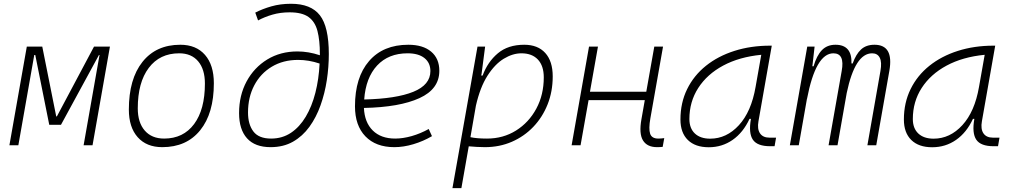

<svg xmlns="http://www.w3.org/2000/svg" viewBox="-20 -762 5313 1007"><path d="M29.3 0 120.6 -517.6H201.7L274.9 -151.4H278.3L473.1 -517.6H556.6L465.3 0H418.5L502 -473.6H499L299.8 -107.4H238.3L165 -473.6H159.7L76.2 0Z M831.1 9.8Q748.5 9.8 702.1 -42.5Q655.8 -94.7 655.8 -187.5Q655.8 -347.7 727.3 -437.5Q798.8 -527.3 925.8 -527.3Q1008.8 -527.3 1055.2 -474.1Q1101.6 -420.9 1101.6 -325.2Q1101.6 -167.5 1030 -78.9Q958.5 9.8 831.1 9.8ZM840.8 -35.2Q941.4 -35.2 998 -111.3Q1054.7 -187.5 1054.7 -323.7Q1054.7 -398.4 1019.3 -440.4Q983.9 -482.4 919.9 -482.4Q817.9 -482.4 760.3 -406Q702.6 -329.6 702.6 -193.8Q702.6 -119.1 739.3 -77.1Q775.9 -35.2 840.8 -35.2Z M1399.4 9.8Q1317.4 9.8 1275.6 -36.6Q1233.9 -83 1233.9 -168.9Q1233.9 -261.7 1273.2 -334.7Q1312.5 -407.7 1381.6 -450Q1450.7 -492.2 1540 -492.2Q1598.1 -492.2 1657.7 -472.2Q1657.7 -475.1 1657.7 -478Q1657.7 -550.8 1645 -599.6Q1632.3 -648.4 1598.1 -672.9Q1564 -697.3 1499 -697.3Q1450.7 -697.3 1409.2 -685.3Q1367.7 -673.3 1333.5 -654.8L1318.8 -695.8Q1356.4 -715.3 1403.6 -728.8Q1450.7 -742.2 1506.3 -742.2Q1610.8 -742.2 1657.7 -681.9Q1704.6 -621.6 1704.6 -478.5Q1704.6 -410.6 1694.1 -341.6Q1683.6 -272.5 1661.1 -209.5Q1638.7 -146.5 1602.8 -96.9Q1566.9 -47.4 1516.6 -18.8Q1466.3 9.8 1399.4 9.8ZM1656.2 -428.7Q1599.6 -447.8 1543.5 -447.8Q1464.8 -447.8 1405.5 -412.1Q1346.2 -376.5 1313.5 -314.2Q1280.8 -252 1280.8 -171.9Q1280.8 -109.4 1309.1 -72.3Q1337.4 -35.2 1401.9 -35.2Q1460.4 -35.2 1505.9 -65.4Q1551.3 -95.7 1583.5 -149.7Q1615.7 -203.6 1634 -275.1Q1652.3 -346.7 1656.2 -428.7Z M2052.7 -35.2Q2093.3 -35.2 2139.4 -48.3Q2185.5 -61.5 2228.5 -85.4L2245.6 -47.9Q2199.7 -21 2147.9 -5.6Q2096.2 9.8 2048.3 9.8Q1951.2 9.8 1896.5 -46.9Q1841.8 -103.5 1841.8 -204.6Q1841.8 -356.4 1915.8 -441.9Q1989.7 -527.3 2121.6 -527.3Q2198.2 -527.3 2241.2 -491.2Q2284.2 -455.1 2284.2 -390.6Q2284.2 -294.9 2179.9 -247.3Q2075.7 -199.7 1888.7 -195.8Q1892.1 -120.1 1935.1 -77.6Q1978 -35.2 2052.7 -35.2ZM1890.1 -240.2Q2058.1 -244.1 2147.7 -280.5Q2237.3 -316.9 2237.3 -389.2Q2237.3 -432.6 2206.1 -457.5Q2174.8 -482.4 2117.7 -482.4Q2017.6 -482.4 1958 -418.5Q1898.4 -354.5 1890.1 -240.2Z M2399.9 224.6H2353L2393.1 -0.5Q2392.6 -0.5 2392.1 -0.5L2393.1 -1.5L2484.4 -517.6H2524.4L2505.9 -375.5L2503.9 -365.7H2511.2Q2537.6 -437.5 2591.1 -482.4Q2644.5 -527.3 2729.5 -527.3Q2800.8 -527.3 2839.8 -484.1Q2878.9 -440.9 2878.9 -361.3Q2878.9 -282.2 2852.1 -214.6Q2825.2 -147 2777.1 -96.7Q2729 -46.4 2664.3 -18.3Q2599.6 9.8 2523.4 9.8Q2502 9.8 2481 8.5Q2460 7.3 2438.5 5.4ZM2447.3 -42.5Q2481.4 -35.2 2534.2 -35.2Q2619.1 -35.2 2686.5 -77.4Q2753.9 -119.6 2793 -192.4Q2832 -265.1 2832 -356.4Q2832 -416.5 2801.3 -449.5Q2770.5 -482.4 2714.8 -482.4Q2668.9 -482.4 2622.1 -453.9Q2575.2 -425.3 2536.6 -364.7Q2498 -304.2 2476.1 -208Z M2978 0 3069.3 -517.6H3116.2L3074.2 -280.8H3369.6L3411.6 -517.6H3457.5L3391.1 -141.6Q3381.3 -85.9 3389.9 -60.5Q3398.4 -35.2 3432.6 -35.2Q3446.8 -35.2 3463.9 -37.6L3455.6 8.3Q3441.9 9.8 3426.3 9.8Q3374 9.8 3352.3 -25.6Q3330.6 -61 3344.2 -136.7L3361.8 -236.8H3066.9L3024.9 0Z M3697.3 10.3Q3626.5 10.3 3587.6 -27.8Q3548.8 -65.9 3548.8 -135.3Q3548.8 -223.1 3584 -294.7Q3619.1 -366.2 3682.6 -417Q3746.1 -467.8 3832 -495.1Q3918 -522.5 4019 -522.5H4027.8L3958 -126Q3950.7 -85.4 3966.1 -62.7Q3981.4 -40 4016.1 -40H4050.3L4042.5 4.9H4019.5Q3951.7 4.9 3928.5 -29.5Q3905.3 -64 3918.5 -138.7H3911.1Q3877.9 -66.9 3822.5 -28.3Q3767.1 10.3 3697.3 10.3ZM3704.6 -34.7Q3790.5 -34.7 3855.5 -105.5Q3920.4 -176.3 3942.9 -306.2L3972.7 -474.6Q3857.4 -463.4 3772.9 -418Q3688.5 -372.6 3642.1 -300.5Q3595.7 -228.5 3595.7 -137.7Q3595.7 -88.9 3624.5 -61.8Q3653.3 -34.7 3704.6 -34.7Z M4252.4 -517.6 4240.7 -414.6H4247.1Q4263.2 -470.2 4290.5 -498.8Q4317.9 -527.3 4361.8 -527.3Q4449.2 -527.3 4445.8 -429.2H4452.1Q4469.2 -477.5 4495.8 -502.4Q4522.5 -527.3 4566.4 -527.3Q4668.5 -527.3 4644.5 -390.6L4575.7 0H4529.3L4597.7 -389.6Q4606 -435.5 4594.2 -459Q4582.5 -482.4 4554.2 -482.4Q4464.4 -482.4 4420.9 -274.4L4372.6 0H4325.7L4394.5 -389.6Q4411.6 -482.4 4351.1 -482.4Q4258.3 -482.4 4212.4 -242.7V-244.6L4169.4 0H4122.6L4213.9 -517.6Z M4869.1 10.3Q4798.3 10.3 4759.5 -27.8Q4720.7 -65.9 4720.7 -135.3Q4720.7 -223.1 4755.9 -294.7Q4791 -366.2 4854.5 -417Q4918 -467.8 5003.9 -495.1Q5089.8 -522.5 5190.9 -522.5H5199.7L5129.9 -126Q5122.6 -85.4 5137.9 -62.7Q5153.3 -40 5188 -40H5222.2L5214.4 4.9H5191.4Q5123.5 4.9 5100.3 -29.5Q5077.1 -64 5090.3 -138.7H5083Q5049.8 -66.9 4994.4 -28.3Q4939 10.3 4869.1 10.3ZM4876.5 -34.7Q4962.4 -34.7 5027.3 -105.5Q5092.3 -176.3 5114.7 -306.2L5144.5 -474.6Q5029.3 -463.4 4944.8 -418Q4860.4 -372.6 4814 -300.5Q4767.6 -228.5 4767.6 -137.7Q4767.6 -88.9 4796.4 -61.8Q4825.2 -34.7 4876.5 -34.7Z"/></svg>

Font: Cascadia Mono NF ExtraLight
Style: Italic
Weight: 200
Italic angle: -10°
Monospace: yes
Designer: Aaron Bell
Foundry: Saja Typeworks
Version: Version 2404.023; ttfautohint (v1.8.4)